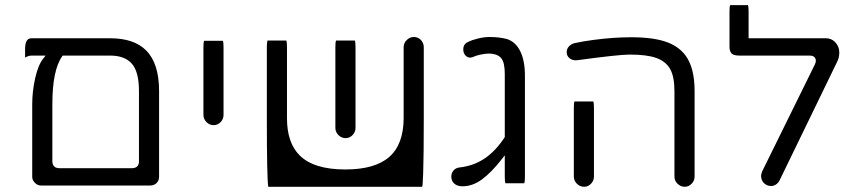

<svg xmlns="http://www.w3.org/2000/svg" viewBox="-20 -717 3294 736"><path d="M512.7 -368.2V-98.6Q512.7 -85.9 505.9 -79.1Q499 -72.3 486.3 -72.3H207Q189.9 -72.3 183.6 -85Q180.7 -90.8 180.7 -98.6V-317.4Q180.7 -448.2 218.3 -501L220.2 -503.9H402.3Q458 -503.9 485.4 -472.9Q512.7 -441.9 512.7 -368.2ZM402.3 -570.3H101.6Q91.3 -570.3 85.4 -564.5Q76.2 -555.2 76.2 -529.3V-496.1Q88.4 -503.9 101.6 -503.9H154.8L146 -492.7Q126.5 -468.8 115 -418Q103.5 -367.2 103.5 -317.4V-39.1Q103.5 -26.4 113.8 -16.1Q124 -5.9 136.7 -5.9H555.7Q570.8 -5.9 580.3 -15.4Q589.8 -24.9 589.8 -39.1V-368.2Q589.8 -474.1 540 -523.9Q493.7 -570.3 402.3 -570.3Z M762.2 -560.5Q759.8 -554.2 759.8 -535.2V-276.4Q759.8 -260.7 771.5 -249Q783.2 -237.3 798.8 -237.3Q814.5 -237.3 825.7 -249Q836.9 -260.7 836.9 -276.4V-535.2Q836.9 -554.2 834.5 -560.5Z M1268.1 -561.5Q1265.6 -555.2 1265.6 -536.1V-226.6Q1265.6 -210.9 1277.3 -199.2Q1289.1 -187.5 1304.7 -187.5Q1320.3 -187.5 1331.5 -199.2Q1342.8 -210.9 1342.8 -226.6V-536.1Q1342.8 -555.2 1340.3 -561.5ZM1002.9 -263.7Q1002.9 -33.7 1008.3 -1H1598.6Q1599.6 -5.4 1600.1 -11.2L1602.1 -51.3Q1604.5 -118.2 1604.5 -263.7V-536.1Q1604.5 -552.2 1592.8 -564.5Q1581.5 -575.2 1566.4 -575.2Q1550.8 -575.2 1539.1 -563.5Q1527.3 -551.8 1527.3 -536.1V-263.7Q1526.9 -163.6 1472.2 -115.5Q1417.5 -67.4 1303.7 -67.4Q1182.6 -67.4 1128.4 -121.6Q1080.1 -169.9 1080.1 -263.7V-536.1Q1080.1 -555.2 1077.6 -561.5H1005.4L1004.4 -557.1Q1002.9 -549.8 1002.9 -536.1Z M1989.7 -14.6Q1992.2 -21 1992.2 -40V-426.8Q1992.2 -484.9 1974.1 -521Q1957 -555.7 1924.8 -566.9Q1895.5 -575.2 1855.5 -575.2Q1836.9 -575.2 1813.2 -569.6Q1789.6 -564 1774.4 -556.2Q1767.6 -553.2 1763.7 -549.3Q1755.9 -541.5 1755.9 -527.3Q1755.9 -513.2 1764.6 -503.9Q1772.9 -496.1 1782.2 -496.1Q1784.2 -496.1 1791 -497.6Q1804.7 -503.9 1817.9 -506.8Q1839.8 -511.7 1853.5 -511.7Q1867.2 -511.7 1879.2 -508.1Q1891.1 -504.4 1898.9 -496.6L1900.9 -494.6Q1908.2 -485.8 1911.6 -470.7Q1915 -455.6 1915 -433.6V-191.4Q1879.9 -137.7 1837.6 -109.4Q1795.4 -81.1 1742.2 -75.2Q1727.1 -73.7 1718.5 -63.5Q1710 -53.2 1710 -40Q1710 -23.4 1721.4 -13.2Q1732.9 -2.9 1752.9 -2.9Q1791.5 -2.9 1827.6 -29.3Q1864.3 -56.6 1902.8 -106L1915 -121.6V-40Q1915 -21 1917.5 -14.6Z M2182.1 -328.1Q2179.7 -321.8 2179.7 -302.7V-40Q2179.7 -24.4 2191.4 -12.7Q2203.6 -1 2218.8 -1Q2234.4 -1 2245.6 -12.7Q2256.8 -24.4 2256.8 -40V-302.7Q2256.8 -321.8 2254.4 -328.1ZM2642.6 -40V-368.2Q2642.6 -458 2607.4 -504.9Q2583.5 -536.6 2542.5 -553.2Q2490.7 -574.2 2399.4 -574.2Q2331.5 -574.2 2254.9 -564Q2217.3 -559.1 2183.1 -551.8Q2169.4 -548.3 2160.9 -539.1Q2152.3 -529.8 2152.3 -517.1Q2152.3 -501.5 2164.6 -492.7Q2174.8 -485.8 2186.5 -485.8Q2189.9 -485.8 2193.4 -486.3Q2352.5 -507.8 2393.6 -507.8Q2459 -507.8 2495.1 -495.1Q2532.2 -481.9 2548.8 -452.6Q2565.4 -422.9 2565.4 -368.2V-40Q2565.4 -24.4 2577.1 -12.7Q2589.4 -1 2604.5 -1Q2620.1 -1 2631.3 -12.7Q2642.6 -24.4 2642.6 -40Z M2778.8 -697.3Q2776.4 -690.9 2776.4 -671.9V-540Q2776.4 -529.8 2777.8 -524.4Q2780.8 -515.6 2784.7 -511.7Q2793.5 -503.9 2814.5 -503.9H3084Q3100.1 -503.9 3105 -493.7Q3107.4 -489.7 3107.4 -483.9Q3107.4 -478 3104 -470.7L2901.9 -60.5Q2897.5 -49.3 2897.5 -43.5Q2897.5 -32.2 2902.8 -22.5Q2908.2 -13.2 2918 -8.3Q2926.3 -3.9 2936 -3.9Q2947.3 -3.9 2958 -12.2Q2964.4 -17.6 2968.3 -25.4L3188.5 -479Q3197.3 -495.6 3197.3 -515.6Q3197.3 -539.6 3180.7 -556.2Q3166.5 -570.3 3146.5 -570.3H2849.6V-671.9Q2849.6 -690.9 2847.2 -697.3Z"/></svg>

Font: YuPearl-Light
Style: Light
Weight: 300
Designer: Max Yao
Foundry: Max-Everyday
Version: Version 1.011; ttfautohint (v1.8.3)